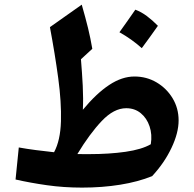

<svg xmlns="http://www.w3.org/2000/svg" viewBox="-20 -812 852 843"><path d="M570.3 -476.1Q623.5 -476.1 667.5 -450.2Q711.4 -424.3 737.8 -380.6Q764.2 -336.9 764.2 -283.2Q764.2 -228.5 732.9 -162.6Q701.7 -96.7 647.9 -38.6Q586.4 -13.7 507.8 -1Q429.2 11.7 340.3 11.7Q259.8 11.7 186 1.2Q112.3 -9.3 48.3 -23.9L62.5 -164.6Q97.7 -158.2 137.2 -153.1Q176.8 -147.9 217.3 -143.6Q245.1 -194.8 247.6 -279.1Q250 -363.3 235.6 -469.5Q221.2 -575.7 199.2 -692.9L338.9 -791.5Q355.5 -733.9 366.5 -689Q377.4 -644 385.3 -597.7L335.4 -551.8Q340.3 -493.7 343.3 -435.8Q346.2 -377.9 343.8 -330.1Q403.3 -401.9 459.5 -439Q515.6 -476.1 570.3 -476.1ZM534.2 -336.9Q480 -336.9 426.8 -280.8Q373.5 -224.6 319.8 -135.7Q333 -135.3 346.2 -135.3Q359.4 -135.3 372.1 -135.3Q460 -135.3 531.2 -145.5Q602.5 -155.8 642.1 -178.7Q648.9 -221.2 636.7 -257.3Q624.5 -293.5 597.9 -315.2Q571.3 -336.9 534.2 -336.9ZM574.2 -769.5Q600.1 -759.8 624.8 -741.5Q649.4 -723.1 673.3 -698.7Q656.2 -674.8 638.7 -650.1Q621.1 -625.5 602.5 -600.6Q558.6 -640.1 504.4 -670.4Q522.5 -695.8 539.8 -720.2Q557.1 -744.6 574.2 -769.5Z"/></svg>

Font: Pinar-FD SemiBold
Style: Regular
Weight: 600
Designer: Amin Abedi
Version: Version 2.000